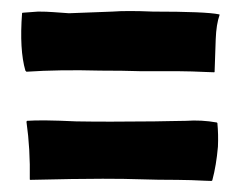

<svg xmlns="http://www.w3.org/2000/svg" viewBox="-20 -408 436 348"><path d="M373 -186 374 -185Q376 -164 375 -142Q372 -108 365 -82V-81H364V-80Q359 -80 350 -80.5Q341 -81 326.5 -81.5Q312 -82 301 -82Q265 -82 236 -83Q207 -84 166 -84Q117 -84 35 -82Q34 -82 34 -83Q35 -138 28 -187Q28 -188 29 -189Q55 -191 118 -188Q173 -187 260 -188Q264 -188 287 -188.5Q310 -189 317 -189Q345 -191 373 -186ZM300 -279H233Q204 -280 162 -280Q87 -282 28 -278L26 -280Q15 -318 20 -384Q20 -385 22 -385Q48 -387 49 -387Q64 -387 77 -386L105 -384Q106 -384 184 -387Q210 -389 257 -387Q353 -387 377 -382Q378 -382 378 -381Q372 -364 371 -337L369 -279V-278Q369 -277 368 -277Q363 -277 353.5 -277.5Q344 -278 328 -278.5Q312 -279 300 -279Z"/></svg>

Font: Tovari Sans
Style: Bold
Weight: 700
Designer: Verneri Kontto, Denis Ignatov
Foundry: Verneri Kontto
Version: Version 1.10 May 7, 2019